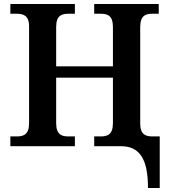

<svg xmlns="http://www.w3.org/2000/svg" viewBox="-20 -734 849 964"><path d="M723 210H782V-49H746C713 -49 684 -57 684 -113V-598C684 -657 712 -665 746 -665H777V-714H453V-665H484C519 -665 547 -657 547 -598V-401H262V-598C262 -657 290 -665 325 -665H356V-714H32V-665H63C96 -665 126 -657 126 -602V-116C126 -57 97 -49 63 -49H32V0H356V-49H325C290 -49 262 -57 262 -116V-344H547V-116C547 -57 519 -49 484 -49H453V0H586C681 0 723 63 723 210Z"/></svg>

Font: Noto Serif Semi
Style: Regular
Weight: 600
Designer: Monotype Design Team
Foundry: Monotype Imaging Inc.
Version: Version 1.002